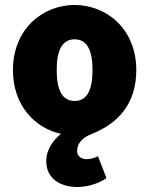

<svg xmlns="http://www.w3.org/2000/svg" viewBox="-20 -532 600 772"><path d="M292 220C330 220 378 206 408 184L374 96C362 102 346 108 328 108C310 108 290 98 290 76C290 50 304 24 350 6C456 -36 528 -116 528 -250C528 -416 408 -512 280 -512C152 -512 32 -416 32 -250C32 -108 120 -17 225 6C195 31 166 68 166 116C166 186 222 220 292 220ZM280 -126C228 -126 208 -174 208 -250C208 -326 228 -374 280 -374C332 -374 352 -326 352 -250C352 -174 332 -126 280 -126Z"/></svg>

Font: Source Sans Pro Black
Style: Regular
Weight: 900
Designer: Paul D. Hunt
Foundry: Adobe Systems Incorporated
Version: Version 3.006;hotconv 1.0.111;makeotfexe 2.5.65597